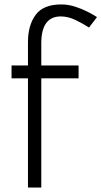

<svg xmlns="http://www.w3.org/2000/svg" viewBox="-20 -845 457 865"><path d="M106 0V-492H32V-550H106V-655Q106 -731 140.5 -778Q175 -825 256 -825Q287.5 -825 318.5 -815Q349.5 -805 375.2 -791.8Q401 -778.5 417 -768L381 -721Q355 -738 321 -754.5Q287 -771 254 -771Q166 -771 166 -650V-550H334V-492H166V0Z"/></svg>

Font: Junction Light
Style: Regular
Weight: 300
Designer: Caroline Hadilaksono
Foundry: Caroline Hadilaksono, Tyler Finck, The League of Moveable Type
Version: Version 2.000; ttfautohint (v1.8.3)